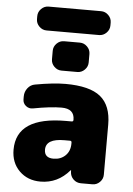

<svg xmlns="http://www.w3.org/2000/svg" viewBox="-62 -986 720 1042"><g transform="rotate(5 298.0 -465.0)"><path d="M348 -210V-216Q348 -225 339 -225H308Q208 -225 208 -165Q208 -120 258 -120Q297 -120 322.5 -144.5Q348 -169 348 -210ZM288 -530Q420 -530 479 -482Q538 -434 538 -330V-57Q538 -34 521 -17Q504 0 481 0H418Q394 0 377 -16.5Q360 -33 359 -57V-65Q359 -66 358 -66Q357 -66 356 -65Q292 10 198 10Q128 10 83 -34.5Q38 -79 38 -150Q38 -330 308 -330H339Q348 -330 348 -339V-340Q348 -400 278 -400Q218 -400 123 -382Q102 -378 85 -391.5Q68 -405 68 -427V-443Q68 -468 83.5 -488Q99 -508 123 -512Q222 -530 288 -530ZM260 -760H346Q369 -760 386 -743Q403 -726 403 -703V-657Q403 -634 386 -617Q369 -600 346 -600H260Q237 -600 220 -617Q203 -634 203 -657V-703Q203 -726 220 -743Q237 -760 260 -760ZM503 -867Q503 -844 486 -827Q469 -810 446 -810H160Q137 -810 120 -827Q103 -844 103 -867V-883Q103 -906 120 -923Q137 -940 160 -940H446Q469 -940 486 -923Q503 -906 503 -883Z"/></g></svg>

Font: Rounded Mplus 1c Black
Style: Regular
Weight: 900
Version: Version 1.059.20150529